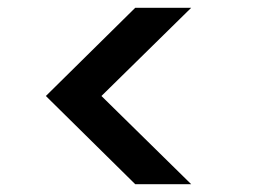

<svg xmlns="http://www.w3.org/2000/svg" viewBox="-20 -608 652 494"><path d="M328 -134 98 -361 328 -588H472L241 -361L472 -134Z"/></svg>

Font: A Bank Premium Med
Style: Regular
Weight: 500
Designer: Ninad Kale (Devanagari), Jonny Pinhorn (Latin), Htun Naung (Myanmar)
Foundry: Indian Type Foundry
Version: 4.004